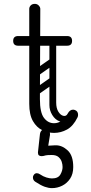

<svg xmlns="http://www.w3.org/2000/svg" viewBox="-20 -686 468 991"><path d="M259 0Q228 0 198.5 -14Q169 -28 150 -61Q131 -94 131 -150V-640Q131 -650 138.5 -658Q146 -666 160 -666Q172 -666 180 -657.5Q188 -649 188 -640Q188 -572 187.5 -516Q187 -460 187 -407.5Q187 -355 186.5 -299Q186 -243 186 -175Q186 -105 207 -77.5Q228 -50 259 -50Q279 -50 297.5 -62Q316 -74 329 -99Q340 -120 357 -120Q361 -120 367 -118Q383 -112 383 -93Q383 -86 380 -80Q358 -35 326 -17.5Q294 0 259 0ZM74 -450Q48 -450 48 -475Q48 -500 74 -500H326Q352 -500 352 -475Q352 -450 326 -450ZM253 -485Q270 -485 270 -468V-154Q270 -137 253 -137Q235 -137 235 -153V-467Q235 -485 253 -485ZM329 -99V-73Q309 -52 287 -60Q265 -68 250 -92Q235 -116 235 -144V-252H270V-157Q270 -127 281.5 -109Q293 -91 307.5 -88Q322 -85 329 -99ZM182 -299Q167 -288 158 -302Q154 -307 153.5 -314Q153 -321 161 -327L238 -381Q253 -391 263 -377Q267 -371 266.5 -364.5Q266 -358 259 -353ZM180 -200Q165 -189 156 -203Q152 -208 151.5 -215Q151 -222 159 -228L236 -282Q251 -292 261 -278Q265 -272 264.5 -265.5Q264 -259 257 -254ZM214 -19Q225 -19 231.5 -12.5Q238 -6 238 5Q238 6 238 7.5Q238 9 238 11L229 66L264 64Q266 64 267 64Q268 64 269 64Q301 64 329.5 90.5Q358 117 358 176Q358 212 342 236Q326 260 301 272.5Q276 285 248 285Q231 285 211 278Q191 271 162 252Q150 244 150 230Q150 223 153 219Q159 208 170 208Q178 208 187 214Q203 225 219.5 230Q236 235 248 235Q280 235 291.5 215Q303 195 303 176Q303 163 298.5 149Q294 135 282 124.5Q270 114 247 114Q238 114 227.5 114.5Q217 115 204 119Q201 120 195 120Q176 120 176 103Q176 102 176 101Q176 100 176 99L186 8Q189 -19 214 -19Z"/></svg>

Font: Nsibidi Libre Uzo
Style: Regular
Weight: 400
Designer: Oluwaseun Badejo
Version: Version 1.021